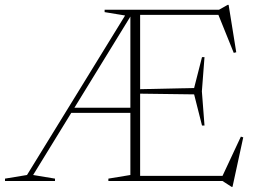

<svg xmlns="http://www.w3.org/2000/svg" viewBox="-35 -724 1022 768"><path d="M245.5 -272.5V-293H503V-272.5ZM479.5 -685H490L492.5 -667.5L97.5 -24L185 -9.5V0H-15V-9.5L73 -24ZM383.5 -675.5V-685H497L471.5 -661ZM783 -495.5 772.5 -358.5 783 -222H773L741.5 -346.5L514 -349.5V-367L741.5 -372L773 -495.5ZM910 -515 900 -512.5 835 -673.5 863 -664.5H487.5V-685H841L875.5 -704.5H879.5ZM849.5 -8.5 928.5 -177.5 938 -174.5 895 23.5H891.5L855 0H487.5V-20.5H874.5ZM398.5 0V-9.5L486.5 -24V-685H525.5V0Z"/></svg>

Font: Newsreader 36pt ExtraLight
Style: Regular
Weight: 250
Designer: Hugues Gentile
Foundry: Production Type
Version: Version 1.003